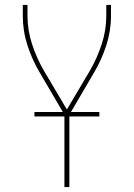

<svg xmlns="http://www.w3.org/2000/svg" viewBox="-20 -755 540 775"><path d="M240 0V-292L141 -461Q110 -513 91 -571.5Q72 -630 72 -691V-735H91V-691Q91 -633 109.5 -576.5Q128 -520 157 -470L250 -313L343 -470Q372 -520 390.5 -576.5Q409 -633 409 -691V-735H428V-691Q428 -630 409 -571.5Q390 -513 359 -461L260 -292V0ZM119 -285V-303H381V-285Z"/></svg>

Font: Iosevka Term Curly Thin
Style: Regular
Weight: 100
Designer: Belleve Invis
Foundry: Belleve Invis
Version: Version 32.3.0